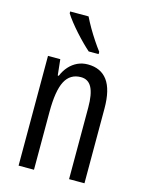

<svg xmlns="http://www.w3.org/2000/svg" viewBox="-116 -836 683 906"><g transform="rotate(15 225.5 -383.0)"><path d="M258.3 -545.9Q321.8 -545.9 354.5 -501.5Q387.2 -457 387.2 -365.2V0H312V-350.1Q312 -415 295.2 -447.3Q278.3 -479.5 242.2 -479.5Q189.5 -479.5 165 -432.6Q140.6 -385.7 140.6 -282.2V0H65.4V-536.1H125.5L133.8 -458.5H138.7Q149.9 -485.4 167.5 -504.9Q185.1 -524.4 208 -535.2Q231 -545.9 258.3 -545.9ZM202.1 -765.6Q213.4 -742.2 229.2 -714.8Q245.1 -687.5 262.2 -661.9Q279.3 -636.2 293.9 -617.2V-606H245.6Q230.5 -619.1 211.7 -637.9Q192.9 -656.7 173.8 -678Q154.8 -699.2 138.7 -719.7Q122.6 -740.2 112.3 -756.8V-765.6Z"/></g></svg>

Font: Open Sans Condensed
Style: Regular
Weight: 400
Width: 3
Designer: Monotype Design Team
Foundry: Monotype Imaging Inc.
Version: Version 3.000